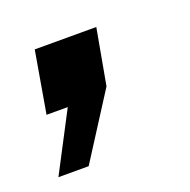

<svg xmlns="http://www.w3.org/2000/svg" viewBox="-87 -172 336 340"><g transform="rotate(-20 81.0 -2.5)"><path d="M-29 111 29 0H-11L9 -116H125L106 -11L28 111Z"/></g></svg>

Font: Cabin Medium
Style: Italic
Weight: 500
Italic angle: -7°
Designer: Pablo Impallari
Foundry: Pablo Impallari. http://www.impallari.com Igino Marini. http://www.ikern.com
Version: Version 2.200